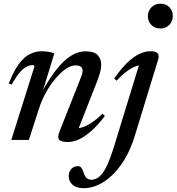

<svg xmlns="http://www.w3.org/2000/svg" viewBox="-20 -736 929 1010"><path d="M41.5 -291 26.5 -297Q51.5 -362 79 -399Q106.5 -436 136.5 -451.2Q166.5 -466.5 199.5 -466.5Q212 -466.5 222.8 -465.2Q233.5 -464 244 -461.8Q254.5 -459.5 266 -456L201 -244L196.5 -245.5Q227.5 -301.5 256.8 -343Q286 -384.5 314.5 -411.8Q343 -439 371.8 -452.5Q400.5 -466 429.5 -466Q475.5 -466 494 -446Q512.5 -426 512.5 -395.5Q512.5 -378.5 507.2 -357.5Q502 -336.5 489.5 -304.5L385 -38.5L375 -60.5Q393 -59.5 415 -66.8Q437 -74 463.2 -91.5Q489.5 -109 519 -138L531.5 -125.5Q493 -75.5 458.5 -45.5Q424 -15.5 394.2 -2.2Q364.5 11 337.5 11Q301.5 11 291.2 -1.2Q281 -13.5 293 -44L398.5 -310.5Q407 -331 410.8 -343Q414.5 -355 414.5 -363.5Q414.5 -377 406 -384.5Q397.5 -392 377.5 -392Q353.5 -392 325.8 -373Q298 -354 270.8 -321.5Q243.5 -289 220.8 -247.5Q198 -206 184 -161.5L132 0H39.5L161 -385.5Q161 -389 159.2 -391.2Q157.5 -393.5 153 -393.5Q137 -393.5 120 -385.2Q103 -377 84 -355Q65 -333 41.5 -291ZM758 -651Q758 -669.5 766.5 -684.2Q775 -699 790 -707.8Q805 -716.5 824.5 -716.5Q853.5 -716.5 871.2 -698Q889 -679.5 889 -652.5Q889 -634 880.8 -619Q872.5 -604 857.8 -595Q843 -586 823 -586Q794 -586 776 -605Q758 -624 758 -651ZM690 -24.5Q662 67.5 617.8 129.5Q573.5 191.5 522.2 222.8Q471 254 421.5 254Q381.5 254 361.5 235.8Q341.5 217.5 341.5 190.5Q341.5 168.5 355 153.2Q368.5 138 389.5 138Q401 138 407.8 146.2Q414.5 154.5 420.5 174Q426.5 193.5 436.8 201.5Q447 209.5 460.5 209.5Q475.5 209.5 490 201.8Q504.5 194 519 175.2Q533.5 156.5 548.2 122.8Q563 89 579 37.5L716.5 -411L733.5 -393Q715 -395 693.5 -387Q672 -379 647 -360.8Q622 -342.5 593.5 -311.5L581 -323Q616.5 -374.5 649 -405.8Q681.5 -437 712 -451.8Q742.5 -466.5 771.5 -466.5Q791 -466.5 801 -461.5Q811 -456.5 813.8 -446.2Q816.5 -436 811.5 -421Z"/></svg>

Font: Newsreader 36pt Medium
Style: Italic
Weight: 500
Italic angle: -17°
Designer: Hugues Gentile
Foundry: Production Type
Version: Version 1.003